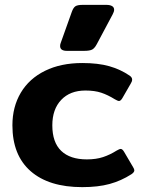

<svg xmlns="http://www.w3.org/2000/svg" viewBox="-20 -754 603 789"><path d="M227 -565Q227 -572 230 -579L275 -705Q281 -722 289.5 -728Q298 -734 320 -734H417Q432 -734 440.5 -729Q449 -724 449 -714Q449 -706 443 -695L378 -573Q369 -556 359 -550.5Q349 -545 325 -545H255Q227 -545 227 -565ZM31 -239Q31 -315 65.5 -373Q100 -431 165 -463Q230 -495 318 -495Q383 -495 429 -482Q475 -469 513 -443Q523 -436 523 -427Q523 -419 517 -410L483 -351Q476 -339 469 -339Q464 -339 452 -346Q423 -364 396 -373Q369 -382 331 -382Q268 -382 231.5 -343.5Q195 -305 195 -239Q195 -169 231.5 -134Q268 -99 337 -99Q375 -99 403.5 -108.5Q432 -118 459 -135Q471 -142 476 -142Q483 -142 490 -130L527 -67Q532 -59 532 -54Q532 -46 520 -38Q478 -11 430.5 2Q383 15 318 15Q181 15 106 -50.5Q31 -116 31 -239Z"/></svg>

Font: Mitr Medium
Style: Regular
Weight: 500
Designer: Thanarat Vachiruckul
Foundry: Cadson Demak
Version: Version 1.003